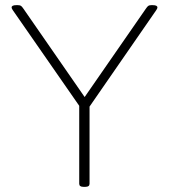

<svg xmlns="http://www.w3.org/2000/svg" viewBox="-20 -722 655 744"><path d="M303 2Q287 2 287 -10V-312L30 -682Q25 -689 25 -693Q25 -702 43 -702H49Q57 -702 61 -699.5Q65 -697 71 -688L308 -346L545 -688Q551 -697 555 -699.5Q559 -702 566 -702H572Q590 -702 590 -693Q590 -689 585 -682L327 -309V-10Q327 2 311 2Z"/></svg>

Font: Asap Semi Expanded Thin
Style: Regular
Weight: 100
Width: 6
Designer: Pablo Cosgaya
Foundry: Omnibus-Type
Version: Version 3.001; ttfautohint (v1.8.4.7-5d5b)